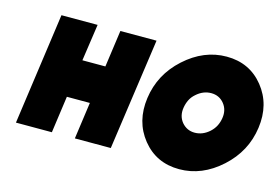

<svg xmlns="http://www.w3.org/2000/svg" viewBox="-74 -666 1214 831"><g transform="rotate(15 533.0 -250.0)"><path d="M43 0H204L227 -165H330L307 0H468L539 -500H377L354 -335H251L275 -500H113Z M851 -512Q749 -512 664 -435Q580 -359 565 -250Q550 -142 612 -65Q674 12 777 12Q879 12 964 -65Q1048 -141 1063 -250Q1078 -358 1016 -435Q954 -512 851 -512ZM827 -342Q863 -342 885 -315Q907 -288 901 -250Q898 -231 890 -215Q882 -199 867 -185Q837 -158 801 -158Q766 -158 743 -185Q721 -212 727 -250Q730 -269 738 -285.5Q746 -302 761 -315Q791 -342 827 -342Z"/></g></svg>

Font: Unageo
Style: Black-Italic
Weight: 900
Designer: Richard Sepsi
Foundry: Richard Sepsi
Version: Version 2.000